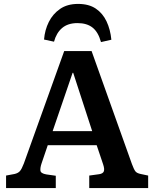

<svg xmlns="http://www.w3.org/2000/svg" viewBox="-20 -961 787 981"><path d="M11 0V-64L54 -72Q72 -76 81.5 -86.5Q91 -97 102 -126L308 -700H448L654 -123Q664 -96 671.5 -86Q679 -76 699 -72L737 -64V0H436V-64L487 -71Q506 -74 510.5 -85.5Q515 -97 507 -121L474 -219H224L192 -125Q185 -104 186.5 -89.5Q188 -75 216 -70L265 -63V0ZM249 -291H451L354 -589H351ZM379 -941Q434 -941 469.5 -917Q505 -893 524.5 -851.5Q544 -810 549 -758L496 -746Q482 -797 453 -820Q424 -843 376 -843Q327 -843 297.5 -818Q268 -793 256 -748L205 -759Q209 -808 229.5 -849Q250 -890 287 -915.5Q324 -941 379 -941Z"/></svg>

Font: Literata SemiBold
Style: Regular
Weight: 600
Designer: Latin by Veronika Burian and Jose Scaglione. Greek by Irene Vlachou. Cyrillic by Vera Evstafieva.
Foundry: TypeTogether
Version: Version 3.103; ttfautohint (v1.8.4.7-5d5b);gftools[0.9.29]